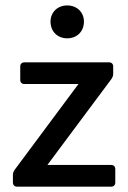

<svg xmlns="http://www.w3.org/2000/svg" viewBox="-20 -698 478 718"><path d="M168.9 -617.2C168.9 -580.1 195.3 -554.7 231.4 -554.7C267.6 -554.7 293.9 -580.1 293.9 -617.2C293.9 -652.3 267.6 -677.7 231.4 -677.7C195.3 -677.7 168.9 -652.3 168.9 -617.2ZM28.3 -43.9V-15.6C28.3 -5.9 34.2 0 43.9 0H395.5C405.3 0 411.1 -5.9 411.1 -15.6V-65.4C411.1 -75.2 405.3 -81.1 395.5 -81.1H157.2L396.5 -402.3C400.4 -408.2 403.3 -414.1 403.3 -421.9V-449.2C403.3 -459 397.5 -464.8 387.7 -464.8H71.3C61.5 -464.8 55.7 -459 55.7 -449.2V-399.4C55.7 -389.6 61.5 -383.8 71.3 -383.8H273.4L35.2 -63.5C31.2 -57.6 28.3 -51.8 28.3 -43.9Z"/></svg>

Font: Ed Sans Neue Medium
Style: Regular
Weight: 500
Designer: Stephen Hutchings
Version: Version 1.004;PS 001.004;hotconv 1.0.88;makeotf.lib2.5.64775